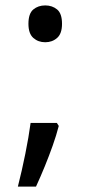

<svg xmlns="http://www.w3.org/2000/svg" viewBox="-20 -570 334 709"><path d="M190 -116 197 -105Q188 -70 174.5 -32Q161 6 145.5 44Q130 82 113 119H46Q61 60 73.5 -2Q86 -64 93 -116ZM147 -414Q121 -414 103 -430Q85 -446 85 -482Q85 -520 103 -535Q121 -550 147 -550Q173 -550 191 -535Q209 -520 209 -482Q209 -446 191 -430Q173 -414 147 -414Z"/></svg>

Font: ukannada05
Style: Book
Weight: 400
Designer: Jelle Bosma - Monotype Design Team
Foundry: Monotype Imaging Inc.
Version: Version 2.003